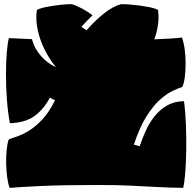

<svg xmlns="http://www.w3.org/2000/svg" viewBox="-20 -895 933 932"><path d="M27 17Q19 -3 15 -33.5Q11 -64 10 -98Q9 -132 12 -164Q15 -196 22 -218Q36 -224 61 -232Q86 -240 118 -259Q150 -278 183.5 -313Q217 -348 247 -408L222 -421Q193 -365 147.5 -332Q102 -299 28 -297Q18 -350 13.5 -412Q9 -474 9 -534Q9 -594 13 -641Q17 -688 23 -710Q52 -709 79.5 -707.5Q107 -706 135 -705Q147 -659 179.5 -622.5Q212 -586 252 -569Q223 -603 199 -649.5Q175 -696 163.5 -747.5Q152 -799 159 -847Q177 -856 209 -862Q241 -868 274 -871.5Q307 -875 327 -875Q349 -869 376.5 -854.5Q404 -840 429 -821Q416 -808 402.5 -794Q389 -780 375 -765L400 -748Q441 -795 485 -830Q529 -865 569 -875Q592 -875 627 -871.5Q662 -868 696 -862Q730 -856 747 -847Q752 -813 747 -776Q742 -739 729 -704Q774 -706 809.5 -708Q845 -710 863 -713Q872 -690 876.5 -656Q881 -622 881 -586.5Q881 -551 877 -520.5Q873 -490 865 -473Q846 -467 817.5 -453.5Q789 -440 756 -410.5Q723 -381 690 -328.5Q657 -276 630 -193L658 -185Q670 -221 687 -259Q704 -297 729 -329Q754 -361 789.5 -382Q825 -403 873 -404Q880 -354 882.5 -290.5Q885 -227 884 -165Q883 -103 879 -54Q875 -5 869 17Q799 16 737 12.5Q675 9 609.5 6Q544 3 461 3Q281 3 176 8Q71 13 27 17Z"/></svg>

Font: Oi
Style: Regular
Weight: 400
Designer: Kostas Bartsokas, Mohamad Dakak
Foundry: Foundry5
Version: Version 4.000